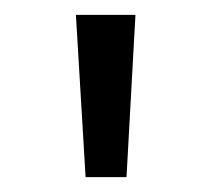

<svg xmlns="http://www.w3.org/2000/svg" viewBox="-20 -765 285 258"><path d="M95 -527H150L162 -745H82Z"/></svg>

Font: Plus Jakarta Sans
Style: Regular
Weight: 400
Designer: Gumpita Rahayu
Foundry: Tokotype
Version: Version 2.004; ttfautohint (v1.8.3)